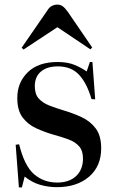

<svg xmlns="http://www.w3.org/2000/svg" viewBox="-20 -798 497 833"><path d="M62 15 48 -170 63 -172Q86 -78 128 -42Q170 -6 228 -6Q280 -6 310 -34Q340 -62 340 -110Q340 -144 323.5 -163Q307 -182 277.5 -193Q248 -204 211 -214Q173 -225 137 -241.5Q101 -258 78 -288.5Q55 -319 55 -373Q55 -440 100.5 -484.5Q146 -529 230 -529Q274 -529 304.5 -516Q335 -503 356 -488L370 -529H381L393 -367L377 -368Q357 -437 323 -473.5Q289 -510 231 -510Q184 -510 157.5 -487.5Q131 -465 131 -424Q131 -389 148.5 -370Q166 -351 194.5 -340Q223 -329 256 -319Q297 -307 334.5 -289.5Q372 -272 395.5 -240.5Q419 -209 419 -155Q419 -76 366 -31Q313 14 227 14Q188 14 153 3.5Q118 -7 87 -32L75 15ZM82 -583 74 -591 185 -752Q194 -767 205.5 -772.5Q217 -778 229 -778Q241 -778 251 -771.5Q261 -765 274 -747L380 -592L372 -584L229 -680Z"/></svg>

Font: Literata 72pt Medium
Style: Regular
Weight: 500
Designer: Latin by Veronika Burian and Jose Scaglione. Greek by Irene Vlachou. Cyrillic by Vera Evstafieva.
Foundry: TypeTogether
Version: Version 3.002